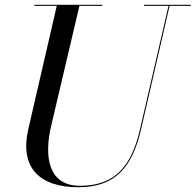

<svg xmlns="http://www.w3.org/2000/svg" viewBox="-20 -770 820 805"><path d="M124 -750V-745.5H218L99 -230C61 -66 146 15 309 15C467 15 536 -73 572 -230L691 -745.5H780V-750H584V-745.5H686.5L567.5 -230C532.5 -77.5 466 9 315 9C181 9 165 -115 194 -240L313 -745.5H409V-750Z"/></svg>

Font: Bodoni* 36pt
Style: Italic
Weight: 400
Italic angle: -13°
Version: Version 2.3